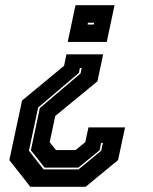

<svg xmlns="http://www.w3.org/2000/svg" viewBox="-20 -720 590 740"><path d="M377.5 -510.5 355.5 -406.5 193 -273 171.5 -172 196 -141.5H271L308.5 -172L321 -229H462L435 -103L310 0H97L16 -103L65 -332.5L227 -466.5L236 -510.5ZM295 -458H288L284 -439L127 -305.5L91.5 -139L148 -67H282.5L370 -139L376.5 -169H369.5L364 -141L282 -74H152L99 -141L133.5 -303.5L290.5 -437ZM421.5 -700 391.5 -558.5H241L271 -700ZM343 -632.5H319L317.5 -625.5H341.5Z"/></svg>

Font: Tourney Expanded ExtraBold
Style: Italic
Weight: 800
Width: 7
Italic angle: -12°
Designer: Tyler Finck
Foundry: Etcetera Type Co
Version: Version 1.010; ttfautohint (v1.8.3)